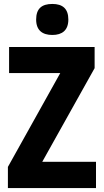

<svg xmlns="http://www.w3.org/2000/svg" viewBox="-20 -1045 525 972"><path d="M245 -1025C192 -1025 163 -1002 163 -946C163 -892 194 -868 245 -868C295 -868 326 -892 326 -946C326 -1001 297 -1025 245 -1025ZM466 -93V-226H194L459 -700V-807H26V-675H285L20 -200V-93Z"/></svg>

Font: Noto Sans Kannada UI Condensed ExtraBold
Style: Regular
Weight: 800
Width: 3
Designer: Jelle Bosma - Monotype Design Team
Foundry: Monotype Imaging Inc.
Version: Version 2.005